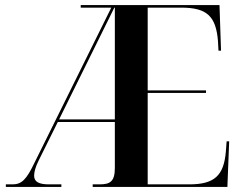

<svg xmlns="http://www.w3.org/2000/svg" viewBox="-20 -734 952 754"><path d="M3 0H221V-10H172C133 -10 114 -20 114 -44C114 -58 119 -78 132 -104L207 -255H431V-74C431 -20 411 -10 371 -10H344V0H873L880 -179H870L867 -139C859 -44 822 -10 723 -10H560V-369H789V-379H560V-704H692C792 -704 828 -671 836 -573L838 -535H848L842 -714H297V-704H417L113 -90C84 -30 65 -10 30 -10H3ZM212 -265 429 -704H431V-265Z"/></svg>

Font: Noto Serif Display SemiCondensed SemiBold
Style: Regular
Weight: 600
Width: 4
Designer: Monotype Design Team
Foundry: Monotype Imaging Inc.
Version: Version 2.009